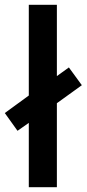

<svg xmlns="http://www.w3.org/2000/svg" viewBox="-40 -780 361 800"><path d="M80 0V-268L33 -235L-20 -309L80 -382V-760H197V-463L247 -499L301 -425L197 -350V0Z"/></svg>

Font: Noto Sans Myanmar UI Condensed SemiBold
Style: Regular
Weight: 600
Width: 3
Designer: Monotype Design Team
Foundry: Monotype Imaging Inc.
Version: Version 2.103; ttfautohint (v1.8.4.7-5d5b)